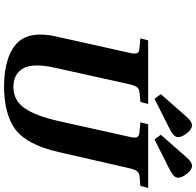

<svg xmlns="http://www.w3.org/2000/svg" viewBox="-30 -917 962 942"><g transform="rotate(90 451.0 -446.0)"><path d="M159.2 -241.2 237.8 -594.2Q245.1 -621.1 241.9 -634.3Q238.8 -647.5 219.2 -648.9L168 -653.8L178.2 -691.9H490.2L480 -653.8L436 -649.9Q415.5 -648.4 407 -636.2Q398.4 -624 392.1 -594.2L312 -232.9Q288.6 -126 315.7 -78.4Q342.8 -30.8 407.2 -30.8Q471.7 -30.8 510.3 -85Q548.8 -139.2 575.2 -257.8L649.9 -594.2Q657.2 -621.1 653.8 -634.3Q650.4 -647.5 630.9 -648.9L580.1 -653.8L589.8 -691.9H901.9L892.1 -653.8L848.1 -649.9Q827.6 -648.4 819.1 -636.2Q810.5 -624 804.2 -594.2L726.1 -252.9Q690.4 -95.2 611.8 -38.1Q536.6 15.1 401.9 15.1Q329.1 15.1 272.7 -2.9Q216.3 -21 185.1 -55.2Q130.9 -116.2 159.2 -241.2ZM641.1 -753.9 744.1 -871.1Q755.4 -883.8 760.7 -889.4Q766.1 -895 775.6 -901.1Q785.2 -907.2 793 -907.2Q812.5 -907.2 832.3 -882.3Q852.1 -857.4 852.1 -838.9Q852.1 -826.7 840.8 -816.4Q829.6 -806.2 803.2 -793L664.1 -723.1ZM441.9 -753.9 544.9 -871.1Q555.7 -883.3 561.5 -889.2Q567.4 -895 576.9 -901.1Q586.4 -907.2 594.2 -907.2Q613.8 -907.2 633.3 -882.3Q652.8 -857.4 652.8 -838.9Q652.8 -826.7 641.6 -816.4Q630.4 -806.2 604 -793L464.8 -723.1Z"/></g></svg>

Font: Linguistics Pro
Style: Bold Italic
Weight: 700
Italic angle: -12°
Designer: Stefan Peev, Context Ltd
Foundry: Stefan Peev, Context Ltd
Version: Version 001.000